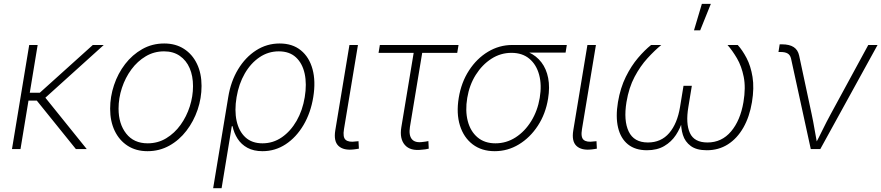

<svg xmlns="http://www.w3.org/2000/svg" viewBox="-20 -777 4595 1001"><path d="M176.3 -542.5 86.9 0H42.5L132.3 -542.5ZM521 -542.5 199.7 -252.4H107.9L114.3 -293.5H187.5L463.9 -542.5ZM375.5 0 168 -257.3 203.6 -283.7 432.1 0Z M749 11.2Q689.5 11.2 645.8 -16.8Q602.1 -44.9 578.1 -94.7Q554.2 -144.5 554.2 -210Q554.2 -272.9 574.5 -333.5Q594.7 -394 632.3 -442.9Q669.9 -491.7 721.7 -521Q773.4 -550.3 836.4 -550.3Q895.5 -550.3 939.2 -522.2Q982.9 -494.1 1006.8 -444.3Q1030.8 -394.5 1030.8 -329.1Q1030.8 -265.6 1010.3 -205.1Q989.7 -144.5 952.1 -95.5Q914.6 -46.4 862.8 -17.6Q811 11.2 749 11.2ZM750 -29.8Q803.2 -29.8 846.7 -56.2Q890.1 -82.5 921.4 -126Q952.6 -169.4 969.5 -222.2Q986.3 -274.9 986.3 -327.6Q986.3 -380.9 968.8 -421.6Q951.2 -462.4 917.2 -485.8Q883.3 -509.3 835.4 -509.3Q783.2 -509.3 740 -483.6Q696.8 -458 665 -415Q633.3 -372.1 615.7 -318.8Q598.1 -265.6 598.1 -210.9Q598.1 -131.3 637.9 -80.6Q677.7 -29.8 750 -29.8Z M1091.3 204.1 1169.9 -270.5Q1183.1 -352.5 1221.2 -415.5Q1259.3 -478.5 1315.2 -514.4Q1371.1 -550.3 1438 -550.3Q1504.9 -550.3 1548.6 -514.6Q1592.3 -479 1609.4 -416.3Q1626.5 -353.5 1613.3 -271.5Q1600.1 -189 1562.3 -125Q1524.4 -61 1469.5 -24.9Q1414.6 11.2 1348.6 11.2Q1302.7 11.2 1270.3 -6.3Q1237.8 -23.9 1218.8 -53.7Q1199.7 -83.5 1192.4 -119.1H1188.5L1135.3 204.1ZM1348.6 -29.8Q1403.8 -29.8 1449.5 -61.3Q1495.1 -92.8 1526.4 -147.2Q1557.6 -201.7 1568.8 -270.5Q1580.1 -338.9 1568.4 -392.8Q1556.6 -446.8 1522.9 -478Q1489.3 -509.3 1433.6 -509.3Q1378.4 -509.3 1332.8 -478.3Q1287.1 -447.3 1256.1 -393.6Q1225.1 -339.8 1213.4 -270.5Q1201.7 -201.2 1213.6 -146.7Q1225.6 -92.3 1259.5 -61Q1293.5 -29.8 1348.6 -29.8Z M1824.7 2Q1771 8.3 1744.9 -16.1Q1718.8 -40.5 1728 -97.2L1801.8 -542.5H1846.2L1773.4 -104Q1766.1 -61 1782.5 -47.6Q1798.8 -34.2 1834.5 -39.6Q1840.8 -40 1842.8 -40.3Q1844.7 -40.5 1849.1 -41L1851.1 -2Q1846.2 -1 1839.4 0Q1832.5 1 1824.7 2Z M2179.7 3.4Q2119.1 11.2 2090.8 -21.2Q2062.5 -53.7 2072.3 -113.3L2136.7 -501.5H1953.6L1960.4 -542.5H2370.6L2363.8 -501.5H2181.2L2117.2 -115.2Q2110.4 -71.8 2127.4 -51.3Q2144.5 -30.8 2185.1 -37.1Q2190.9 -37.6 2198.7 -38.8Q2206.5 -40 2213.4 -41.5L2215.3 -2Q2207.5 0 2198.2 1.5Q2189 2.9 2179.7 3.4Z M2559.1 11.2Q2491.2 11.2 2444.3 -24.4Q2397.5 -60.1 2377.9 -122.8Q2358.4 -185.5 2371.6 -266.6Q2384.8 -347.7 2425.3 -409.9Q2465.8 -472.2 2524.4 -507.3Q2583 -542.5 2650.4 -542.5H2935.1L2928.7 -502.9H2704.1L2646.5 -501.5Q2589.8 -501.5 2541.7 -470.5Q2493.7 -439.5 2460.4 -386.7Q2427.2 -334 2416 -266.6Q2404.8 -199.7 2418.7 -146Q2432.6 -92.3 2469.5 -61Q2506.3 -29.8 2563 -29.8Q2620.1 -29.8 2668.2 -60.8Q2716.3 -91.8 2749.5 -145.5Q2782.7 -199.2 2793.9 -266.6Q2805.2 -334 2790.8 -387.2Q2776.4 -440.4 2739.7 -470.9Q2703.1 -501.5 2646.5 -501.5L2647.5 -522Q2697.8 -522 2737.3 -503.9Q2776.9 -485.8 2802.7 -451.9Q2828.6 -418 2837.9 -370.1Q2847.2 -322.3 2837.4 -262.7Q2824.7 -183.6 2784.2 -121.6Q2743.7 -59.6 2685.3 -24.2Q2627 11.2 2559.1 11.2Z M3065.4 2Q3011.7 8.3 2985.6 -16.1Q2959.5 -40.5 2968.8 -97.2L3042.5 -542.5H3086.9L3014.2 -104Q3006.8 -61 3023.2 -47.6Q3039.6 -34.2 3075.2 -39.6Q3081.5 -40 3083.5 -40.3Q3085.4 -40.5 3089.8 -41L3091.8 -2Q3086.9 -1 3080.1 0Q3073.2 1 3065.4 2Z M3353 6.3Q3292 6.3 3253.9 -24.4Q3215.8 -55.2 3202.4 -111.6Q3189 -168 3201.7 -244.6Q3214.4 -319.3 3242.7 -376.5Q3271 -433.6 3306.2 -474.9Q3341.3 -516.1 3374.5 -542.5H3427.7Q3392.6 -513.7 3355.5 -473.1Q3318.4 -432.6 3288.6 -376.7Q3258.8 -320.8 3246.1 -244.6Q3230.5 -148.4 3257.8 -91.3Q3285.2 -34.2 3357.9 -34.2Q3426.8 -34.2 3469 -83.5Q3511.2 -132.8 3525.4 -219.2L3543.5 -329.6H3586.9L3568.8 -219.2Q3554.2 -132.8 3576.9 -83.5Q3599.6 -34.2 3668.5 -34.2Q3742.7 -34.2 3791.3 -91.6Q3839.8 -148.9 3856 -244.6Q3868.7 -320.3 3857.4 -376.2Q3846.2 -432.1 3822.3 -472.9Q3798.3 -513.7 3772.9 -542.5H3826.2Q3850.6 -515.6 3872.3 -474.4Q3894 -433.1 3903.3 -376Q3912.6 -318.8 3900.4 -244.6Q3887.7 -168 3855.5 -111.6Q3823.2 -55.2 3774.9 -24.4Q3726.6 6.3 3665 6.3Q3611.3 6.3 3581.3 -15.9Q3551.3 -38.1 3540.3 -73.7Q3529.3 -109.4 3530.8 -149.9H3539.1Q3527.3 -108.9 3503.9 -73.2Q3480.5 -37.6 3443.1 -15.6Q3405.8 6.3 3353 6.3ZM3598.1 -618.7 3639.2 -756.8H3686L3630.4 -618.7Z M4207 0 4104 -472.2Q4099.6 -490.2 4086.7 -498Q4073.7 -505.9 4050.3 -505.9H4038.6L4044.9 -545.9H4056.6Q4095.7 -545.9 4117.9 -531.5Q4140.1 -517.1 4146.5 -486.8L4211.4 -183.1Q4220.2 -142.1 4227.1 -100.8Q4233.9 -59.6 4241.7 -19.5H4227.5Q4249 -59.6 4269 -100.8Q4289.1 -142.1 4311.5 -183.1L4506.8 -542.5H4555.2L4256.8 0Z"/></svg>

Font: Inter 16pt ExtraLight
Style: Italic
Weight: 250
Italic angle: -9.3988°
Version: Version 4.001;git-66647c0bb